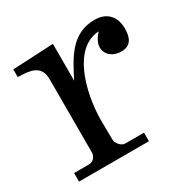

<svg xmlns="http://www.w3.org/2000/svg" viewBox="-116 -579 675 685"><g transform="rotate(-30 222.0 -236.0)"><path d="M21 -35.2V0H309.1V-35.2H231C215.8 -35.2 198.2 -56.2 199.2 -70.8C199.2 -78.1 198.2 -147 198.2 -154.8C200.2 -267.1 241.2 -423.8 350.1 -429.2C337.9 -417 324.2 -397 324.2 -377.9C324.2 -345.2 352.1 -326.2 384.8 -326.2C424.8 -326.2 436 -355 436 -391.1C436 -439 409.2 -472.2 357.9 -472.2C259.8 -473.1 222.2 -390.1 186 -320.8V-472.2L18.1 -463.9V-432.1C65.9 -431.2 112.8 -428.2 112.8 -369.1V-66.9C112.8 -53.2 102.1 -35.2 82 -35.2Z"/></g></svg>

Font: MusGlyphs-Text
Style: Regular
Weight: 400
Version: Version 2.1.1